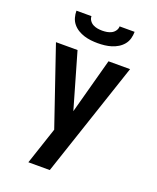

<svg xmlns="http://www.w3.org/2000/svg" viewBox="-171 -839 942 1154"><g transform="rotate(20 300.0 -262.5)"><path d="M154 215Q169 171 183.5 126.5Q198 82 213 38L233 -22L63 -520H201L303 -166L399 -520H537L291 215ZM300 -600Q278 -600 256 -602.5Q234 -605 213 -611.5Q192 -618 173 -629.5Q154 -641 140 -658Q126 -675 120 -696.5Q114 -718 114 -740H210Q210 -725 219 -712Q228 -699 241.5 -692Q255 -685 270 -682.5Q285 -680 300 -680Q315 -680 330 -682.5Q345 -685 358.5 -692Q372 -699 381 -712Q390 -725 390 -740H486Q486 -718 480 -696.5Q474 -675 460 -658Q446 -641 427 -629.5Q408 -618 387 -611.5Q366 -605 344 -602.5Q322 -600 300 -600Z"/></g></svg>

Font: Iosevka Aile Extrabold
Style: Regular
Weight: 800
Designer: Belleve Invis
Foundry: Belleve Invis
Version: Version 27.3.5; ttfautohint (v1.8.4)